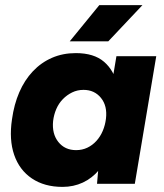

<svg xmlns="http://www.w3.org/2000/svg" viewBox="-20 -720 641 752"><path d="M360 0 368 -93 436 -500H592L508 0ZM225 12Q154 12 105 -21Q56 -54 35.5 -113.5Q15 -173 27 -253Q35 -311 55.5 -358.5Q76 -406 108.5 -440.5Q141 -475 183.5 -493.5Q226 -512 277 -512Q348 -512 387.5 -478Q427 -444 440 -385Q453 -326 442 -248Q434 -186 415.5 -137.5Q397 -89 369 -55.5Q341 -22 304.5 -5Q268 12 225 12ZM278 -132Q302 -132 322 -141.5Q342 -151 357.5 -168Q373 -185 382.5 -207.5Q392 -230 395 -255Q401 -305 375.5 -336.5Q350 -368 307 -368Q283 -368 262.5 -358Q242 -348 226 -331.5Q210 -315 200.5 -293Q191 -271 188 -246Q183 -196 208.5 -164Q234 -132 278 -132ZM253 -558 369 -700H538L404 -558Z"/></svg>

Font: Figtree Light ExtraBold
Style: Italic
Weight: 800
Italic angle: -9.5°
Version: Version 2.001;gftools[0.9.30]